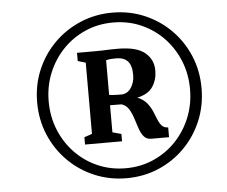

<svg xmlns="http://www.w3.org/2000/svg" viewBox="-57 -977 1155 979"><g transform="rotate(-5 521.0 -488.0)"><path d="M131 -488.5Q131 -577.5 163.5 -654.2Q196 -731 253.8 -788.8Q311.5 -846.5 388.2 -879Q465 -911.5 552.5 -911.5Q640.5 -911.5 716.8 -879Q793 -846.5 850.5 -788.8Q908 -731 940.2 -654.2Q972.5 -577.5 972.5 -488.5Q972.5 -399.5 940.2 -322.2Q908 -245 850.5 -187Q793 -129 716.8 -96.5Q640.5 -64 552.5 -64Q465 -64 388.2 -96.5Q311.5 -129 253.8 -187Q196 -245 163.5 -322.2Q131 -399.5 131 -488.5ZM190 -488.5Q190 -410.5 217.5 -342.8Q245 -275 294.2 -223.8Q343.5 -172.5 409.5 -143.8Q475.5 -115 552.5 -115Q629 -115 694.8 -144Q760.5 -173 809.5 -224.2Q858.5 -275.5 886 -343.2Q913.5 -411 913.5 -488.5Q913.5 -566.5 886 -634Q858.5 -701.5 809.5 -752.5Q760.5 -803.5 694.8 -832.2Q629 -861 552.5 -861Q475 -861 409 -832Q343 -803 294 -751.8Q245 -700.5 217.5 -633Q190 -565.5 190 -488.5ZM395.5 -304.5V-669L355.5 -681V-723H445.5Q467 -723 483.2 -723.5Q499.5 -724 517.8 -724.8Q536 -725.5 563.5 -725.5Q660 -725.5 702.8 -690.2Q745.5 -655 745.5 -598Q745.5 -552 722 -516.2Q698.5 -480.5 642 -468.5Q672.5 -456 689.2 -435.8Q706 -415.5 715.8 -393Q725.5 -370.5 733.2 -350.5Q741 -330.5 752.5 -317.2Q764 -304 785.5 -303.5V-253.5H694.5Q670.5 -253.5 656.8 -270Q643 -286.5 634.5 -312Q626 -337.5 617.5 -364.2Q609 -391 595.8 -412.5Q582.5 -434 558.5 -441.5L500 -442V-303.5L545 -291V-253.5H355.5V-291ZM500 -495Q508 -493.5 519 -492.8Q530 -492 541.5 -491.8Q553 -491.5 561.5 -491.5Q592.5 -491.5 611.8 -519.2Q631 -547 631 -586Q631 -634 611.2 -655.8Q591.5 -677.5 551.5 -677.5Q539 -677.5 526.5 -676.8Q514 -676 500 -672.5Z"/></g></svg>

Font: Merriweather 60pt
Style: Bold Italic
Weight: 700
Italic angle: -7.8°
Version: Version 2.101